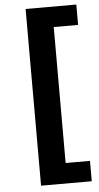

<svg xmlns="http://www.w3.org/2000/svg" viewBox="-60 -741 495 958"><g transform="rotate(-5 188.0 -262.5)"><path d="M106 180V-705H360V-603H238V78H360V180Z"/></g></svg>

Font: Nunito Sans 7pt
Style: Bold
Weight: 700
Designer: Vernon Adams
Foundry: Vernon Adams
Version: Version 3.101;gftools[0.9.27]